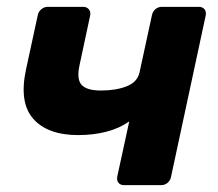

<svg xmlns="http://www.w3.org/2000/svg" viewBox="-20 -540 636 560"><path d="M342 0Q331 0 325.5 -7Q320 -14 322 -25L357 -186Q329 -166 291 -156Q253 -146 208 -146Q119 -146 77 -193.5Q35 -241 56 -338L90 -495Q92 -506 100.5 -513Q109 -520 119 -520H223Q233 -520 239 -513Q245 -506 243 -495L212 -350Q203 -309 218 -292.5Q233 -276 274 -276Q319 -276 350 -288.5Q381 -301 387 -329L423 -495Q425 -506 433 -513Q441 -520 452 -520H560Q571 -520 576.5 -513Q582 -506 580 -495L479 -25Q477 -14 469 -7Q461 0 450 0Z"/></svg>

Font: Rubik Light SemiBold
Style: Italic
Weight: 600
Italic angle: -12°
Version: Version 2.104